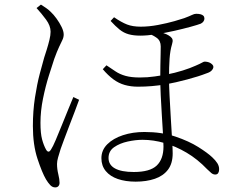

<svg xmlns="http://www.w3.org/2000/svg" viewBox="-20 -779 1040 835"><path d="M570 11Q526 11 492.5 -0.5Q459 -12 440 -35Q421 -58 421 -91Q421 -126 446.5 -151.5Q472 -177 514.5 -191Q557 -205 608 -205Q684 -205 743 -185Q802 -165 842.5 -139.5Q883 -114 903 -95Q917 -82 925 -69.5Q933 -57 933 -43Q933 -33 929 -26.5Q925 -20 916 -20Q907 -20 899 -26.5Q891 -33 881 -43Q839 -87 791.5 -115Q744 -143 695.5 -157Q647 -171 600 -171Q570 -171 535.5 -163.5Q501 -156 476.5 -139Q452 -122 452 -92Q452 -62 480 -46.5Q508 -31 562 -31Q632 -31 661.5 -59Q691 -87 691 -142Q691 -158 689 -194Q687 -230 684 -275Q681 -320 679 -364.5Q677 -409 677 -442Q677 -468 677.5 -494Q678 -520 678.5 -542Q679 -564 679 -577Q679 -602 661.5 -614.5Q644 -627 629 -631L658 -644Q673 -641 684 -637.5Q695 -634 704 -630Q713 -626 722 -619Q729 -613 730.5 -606Q732 -599 728 -586Q720 -560 717.5 -524Q715 -488 715 -441Q715 -408 717.5 -360.5Q720 -313 723 -262.5Q726 -212 728.5 -171.5Q731 -131 731 -112Q731 -68 710.5 -41Q690 -14 653.5 -1.5Q617 11 570 11ZM220 36Q208 36 198.5 26Q189 16 180 1Q163 -28 143 -88.5Q123 -149 123 -231Q123 -296 132 -354.5Q141 -413 153 -458.5Q165 -504 172 -528Q177 -543 183.5 -564Q190 -585 195 -605.5Q200 -626 200 -641Q200 -667 180.5 -693.5Q161 -720 139 -744L158 -759Q169 -752 180 -744.5Q191 -737 200 -728Q213 -716 226 -698Q239 -680 248 -661.5Q257 -643 257 -629Q257 -617 251.5 -605.5Q246 -594 237 -575Q228 -556 216 -523Q207 -496 192.5 -450Q178 -404 167 -350Q156 -296 156 -245Q156 -199 163 -173Q170 -147 180 -129Q185 -120 190.5 -119.5Q196 -119 202 -129Q210 -141 222.5 -170.5Q235 -200 249.5 -236Q264 -272 277.5 -305Q291 -338 299 -357L324 -345Q317 -325 305.5 -295Q294 -265 281.5 -232.5Q269 -200 259 -173Q249 -146 244 -132Q237 -110 232.5 -94Q228 -78 228 -66Q228 -44 233.5 -21.5Q239 1 239 16Q239 25 234 30.5Q229 36 220 36ZM580 -402Q549 -402 522.5 -409.5Q496 -417 473 -434Q450 -451 427 -478L443 -495Q464 -481 482.5 -468.5Q501 -456 526 -449Q551 -442 588 -442Q622 -442 652.5 -446.5Q683 -451 701 -454Q742 -462 775 -472.5Q808 -483 830 -493Q851 -502 858.5 -506.5Q866 -511 870 -511Q876 -511 883 -509.5Q890 -508 895.5 -504.5Q901 -501 904.5 -497Q908 -493 908 -488Q908 -481 901 -473Q894 -465 878 -460Q845 -447 794.5 -433.5Q744 -420 700 -412Q669 -407 640 -404.5Q611 -402 580 -402ZM590 -624Q561 -624 539.5 -630Q518 -636 500 -650.5Q482 -665 461 -688L476 -704Q508 -682 532.5 -672.5Q557 -663 592 -663Q628 -663 667.5 -670.5Q707 -678 738.5 -687Q770 -696 781 -700Q805 -709 815 -714Q825 -719 833 -719Q844 -719 852 -717Q860 -715 864.5 -710.5Q869 -706 869 -698Q869 -692 865 -686Q861 -680 853 -676Q840 -671 809 -662.5Q778 -654 738.5 -645Q699 -636 659.5 -630Q620 -624 590 -624Z"/></svg>

Font: Noto Serif KR ExtraLight
Style: Regular
Weight: 200
Designer: Ryoko NISHIZUKA 西塚涼子 (kana & ideographs); Frank Grießhammer (Latin, Greek & Cyrillic); Wenlong ZHANG 张文龙 (bopomofo); San
Foundry: Adobe
Version: Version 2.002-H1;hotconv 1.1.0;makeotfexe 2.6.0